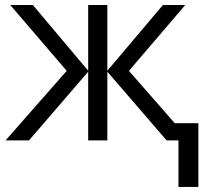

<svg xmlns="http://www.w3.org/2000/svg" viewBox="-20 -555 817 759"><path d="M712.4 -535.2 489.7 -274.9 670.9 -67.9H764.2V184.1H685.5V0H638.7L404.3 -271.5V0H328.6V-271.5L94.7 0H2L243.7 -274.9L20.5 -535.2H109.9L328.6 -275.4V-535.2H404.3V-275.4L624 -535.2Z"/></svg>

Font: Open Sans
Style: Regular
Weight: 400
Designer: Monotype Design Team
Foundry: Monotype Imaging Inc.
Version: Version 3.000; ttfautohint (v1.8.4)